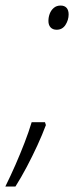

<svg xmlns="http://www.w3.org/2000/svg" viewBox="-66 -556 287 705"><path d="M-46.4 128.9Q-26.9 89.4 -9 48.6Q8.8 7.8 24.2 -32Q39.6 -71.8 50.3 -107.4H99.1L102.5 -96.7Q89.4 -61.5 71.3 -22.2Q53.2 17.1 32.5 56.4Q11.7 95.7 -9.3 128.9ZM142.1 -446.8Q127.9 -446.8 119.9 -455.3Q111.8 -463.9 111.8 -479Q111.8 -493.2 116.7 -505.9Q121.6 -518.6 131.6 -527.1Q141.6 -535.6 156.7 -535.6Q170.9 -535.6 178.5 -527.1Q186 -518.6 186 -502.9Q186 -482.9 174.6 -464.8Q163.1 -446.8 142.1 -446.8Z"/></svg>

Font: Open Sans SemiCondensed Light
Style: Italic
Weight: 300
Width: 4
Italic angle: -12°
Designer: Monotype Design Team
Foundry: Monotype Imaging Inc.
Version: Version 3.000